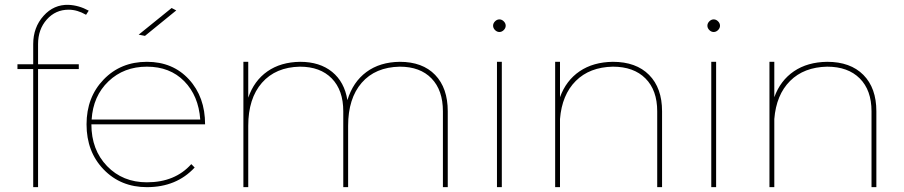

<svg xmlns="http://www.w3.org/2000/svg" viewBox="-20 -772 3728 792"><path d="M263 -732Q209 -732 173 -691.5Q137 -651 137 -590V-507H305V-487H137V0H117V-487H52V-507H117V-590Q117 -659 159.5 -706.5Q202 -754 263 -752Q306 -750 346 -728L335 -711Q299 -732 263 -732Z M707 -729 578 -624 552 -629 688 -739ZM586 -20Q702 -20 769 -95L783 -81Q708 0 586 0Q478 0 407.5 -73Q337 -146 337 -259Q337 -371 407.5 -444Q478 -517 586 -517Q693 -517 759.5 -444.5Q826 -372 826 -259H357Q357 -154 421.5 -87Q486 -20 586 -20ZM358 -279H806Q799 -377 740 -437Q681 -497 586 -497Q491 -497 427.5 -436.5Q364 -376 358 -279Z M1629 -517Q1723 -517 1775 -463Q1827 -409 1827 -313V0H1807V-313Q1807 -400 1760 -448.5Q1713 -497 1629 -497Q1528 -495 1472 -430.5Q1416 -366 1416 -253V0H1396V-313Q1396 -400 1348.5 -448.5Q1301 -497 1217 -497Q1117 -495 1060.5 -430.5Q1004 -366 1004 -253V0H984V-517H1004V-369Q1028 -439 1083 -477.5Q1138 -516 1218 -517Q1299 -517 1350 -475.5Q1401 -434 1413 -359Q1436 -434 1491.5 -475Q1547 -516 1629 -517Z M2022 -684Q2030 -692 2040 -692Q2050 -692 2058 -684Q2066 -676 2066 -666Q2066 -656 2058 -648Q2050 -640 2040 -640Q2030 -640 2022 -648Q2014 -656 2014 -666Q2014 -676 2022 -684ZM2030 -517H2050V0H2030Z M2508 -517Q2604 -517 2657.5 -463Q2711 -409 2711 -313V0H2691V-313Q2691 -400 2642.5 -448.5Q2594 -497 2508 -497Q2412 -495 2355 -438Q2298 -381 2290 -281V0H2270V-517H2290V-371Q2315 -440 2371 -478Q2427 -516 2508 -517Z M2906 -684Q2914 -692 2924 -692Q2934 -692 2942 -684Q2950 -676 2950 -666Q2950 -656 2942 -648Q2934 -640 2924 -640Q2914 -640 2906 -648Q2898 -656 2898 -666Q2898 -676 2906 -684ZM2914 -517H2934V0H2914Z M3392 -517Q3488 -517 3541.5 -463Q3595 -409 3595 -313V0H3575V-313Q3575 -400 3526.5 -448.5Q3478 -497 3392 -497Q3296 -495 3239 -438Q3182 -381 3174 -281V0H3154V-517H3174V-371Q3199 -440 3255 -478Q3311 -516 3392 -517Z"/></svg>

Font: Montserrat arm Thin
Style: Regular
Weight: 250
Designer: Julieta Ulanovsky
Foundry: Julieta Ulanovsky
Version: Version 6.000;PS 006.000;hotconv 1.0.88;makeotf.lib2.5.64775